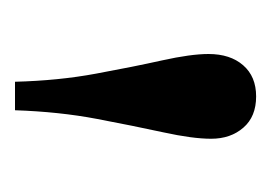

<svg xmlns="http://www.w3.org/2000/svg" viewBox="-73 -789 362 256"><g transform="rotate(90 108.0 -661.0)"><path d="M89 -500Q87.5 -558 78.2 -608Q69 -658 60.5 -696.2Q52 -734.5 52 -758Q52 -787 67 -804.2Q82 -821.5 108.5 -821.5Q135.5 -821.5 150.2 -804.5Q165 -787.5 165 -761.5Q165 -737 156.5 -698Q148 -659 138.5 -609Q129 -559 127 -500Z"/></g></svg>

Font: Libre Caslon Text Medium
Style: Regular
Weight: 500
Designer: Pablo Impallari, Rodrigo Fuenzalida, Katja Schimmel
Foundry: Pablo Impallari, Rodrigo Fuenzalida
Version: Version 2.000